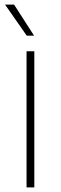

<svg xmlns="http://www.w3.org/2000/svg" viewBox="-20 -819 266 839"><path d="M96 0V-595H130V0ZM97 -663 2 -799H41.5L129 -663Z"/></svg>

Font: Encode Sans SC Condensed Thin Thin
Style: Regular
Weight: 250
Version: Version 3.002